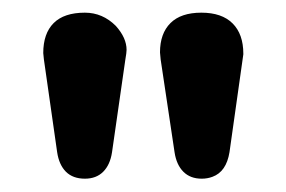

<svg xmlns="http://www.w3.org/2000/svg" viewBox="-20 -794 443 297"><path d="M111.3 -774.4Q138.7 -774.4 159.2 -753.9Q175.8 -735.4 175.8 -716.8Q175.8 -712.9 173.8 -701.2L153.3 -558.6Q150.4 -539.1 139.6 -528.3Q128.9 -517.6 111.3 -517.6Q92.8 -517.6 82 -528.3Q71.3 -539.1 68.4 -558.6L47.9 -702.1L46.9 -711.9Q46.9 -742.2 63 -758.3Q79.1 -774.4 111.3 -774.4ZM356.4 -710.9V-710L335 -558.6Q330.1 -528.3 308.6 -520.5Q300.8 -517.6 292 -517.6Q274.4 -517.6 263.7 -528.3Q252.9 -539.1 250 -558.6L228.5 -702.1L227.5 -712.9Q227.5 -742.2 243.7 -758.3Q259.8 -774.4 291.5 -774.4Q323.2 -774.4 339.8 -757.8Q356.4 -741.2 356.4 -710.9Z"/></svg>

Font: FakePearl
Style: SemiBold
Weight: 400
Version: Version 1.2